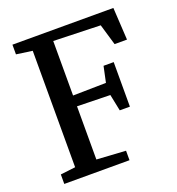

<svg xmlns="http://www.w3.org/2000/svg" viewBox="-134 -852 884 960"><g transform="rotate(-20 308.0 -371.5)"><path d="M124 -60V-679.5L39 -691.5V-743H576L586 -571H520L487 -683L237 -690.5V-400.5L413 -403.5L431 -488H485V-251H431L413 -339L237 -343V-60L391.5 -50.5V0H44.5V-50.5Z"/></g></svg>

Font: Merriweather 20pt Medium
Style: Regular
Weight: 500
Version: Version 2.100